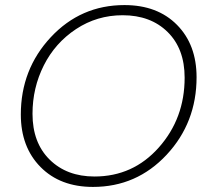

<svg xmlns="http://www.w3.org/2000/svg" viewBox="-20 -728 830 756"><path d="M754 -424Q754 -245 636 -118.5Q518 8 346 8Q217 8 139.5 -70.5Q62 -149 62 -277Q62 -455 180 -581.5Q298 -708 470 -708Q600 -708 677 -630Q754 -552 754 -424ZM108 -280Q108 -166 175.5 -99.5Q243 -33 352 -33Q504 -33 605.5 -147.5Q707 -262 707 -422Q707 -536 640 -602Q573 -668 463 -668Q362 -668 279.5 -613.5Q197 -559 152.5 -470.5Q108 -382 108 -280Z"/></svg>

Font: Poppins ExtraLight
Style: Italic
Weight: 275
Italic angle: -10°
Designer: Ninad Kale (Devanagari), Jonny Pinhorn (Latin)
Foundry: Indian Type Foundry
Version: Version 3.200;PS 1.000;hotconv 16.6.54;makeotf.lib2.5.65590